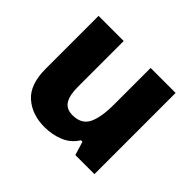

<svg xmlns="http://www.w3.org/2000/svg" viewBox="-129 -728 918 918"><g transform="rotate(45 329.5 -269.5)"><path d="M589 -549V0H460L439 -69H429Q403 -27 358 -8.5Q313 10 261 10Q176 10 122 -38Q68 -86 68 -191V-549H238V-238Q238 -182 256 -153.5Q274 -125 315 -125Q376 -125 398 -170Q420 -215 420 -300V-549Z"/></g></svg>

Font: Noto Sans Khmer UI ExtraBold
Style: Regular
Weight: 800
Designer: Danh Hong and the Monotype Design Team
Foundry: Monotype Imaging Inc.
Version: Version 2.002; ttfautohint (v1.8.4.7-5d5b)